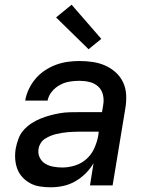

<svg xmlns="http://www.w3.org/2000/svg" viewBox="-20 -787 640 815"><path d="M195 8Q195 8 195 8Q195 8 195 8H194Q172 8 149.5 4.5Q127 1 108.5 -9Q90 -19 75.5 -34.5Q61 -50 53.5 -70Q46 -90 44.5 -112.5Q43 -135 47 -158Q51 -178 58.5 -198.5Q66 -219 81 -235.5Q96 -252 114.5 -264Q133 -276 153 -284Q173 -292 193.5 -297.5Q214 -303 234.5 -306.5Q255 -310 275.5 -310.5Q296 -311 317 -311H413L418 -341Q422 -363 417 -384.5Q412 -406 396.5 -420Q381 -434 360 -439Q339 -444 316 -444Q296 -444 275 -440.5Q254 -437 234.5 -426.5Q215 -416 200.5 -398.5Q186 -381 182 -360H87Q91 -385 102.5 -409Q114 -433 131 -453Q148 -473 170.5 -488Q193 -503 217.5 -512Q242 -521 267 -524.5Q292 -528 316 -528Q345 -528 373 -524Q401 -520 426 -509Q451 -498 471 -480Q491 -462 502.5 -437.5Q514 -413 515.5 -384.5Q517 -356 512 -327L458 0H362L377 -94Q363 -70 342.5 -50Q322 -30 298 -16.5Q274 -3 247.5 2.5Q221 8 195 8ZM245 -76Q271 -76 298.5 -84.5Q326 -93 347.5 -112.5Q369 -132 380.5 -158Q392 -184 397 -211L399 -228H317Q305 -228 292.5 -227.5Q280 -227 268 -226Q256 -225 243.5 -223Q231 -221 218.5 -218Q206 -215 194 -210Q182 -205 171 -198Q160 -191 153 -180Q146 -169 144 -157Q140 -137 148 -119.5Q156 -102 171.5 -92.5Q187 -83 206 -79.5Q225 -76 245 -76ZM356 -578 218 -713 284 -767 410 -622Z"/></svg>

Font: Iosevka SS04 Md Ex Obl
Style: Regular
Weight: 500
Width: 7
Italic angle: -9°
Monospace: yes
Designer: Belleve Invis
Foundry: Belleve Invis
Version: Version 19.0.0; ttfautohint (v1.8.4)